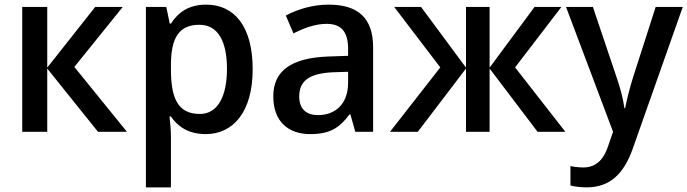

<svg xmlns="http://www.w3.org/2000/svg" viewBox="-20 -569 2968 829"><path d="M391 -539 184 -277V-539H76V0H184V-273L403 0H528L301 -280L510 -539Z M870 -549C791 -549 747 -512 718 -467H713L698 -539H610V240H718V20C718 -5 715 -42 712 -66H718C746 -25 791 10 868 10C988 10 1071 -87 1071 -270C1071 -455 992 -549 870 -549ZM841 -462C922 -462 960 -389 960 -272C960 -156 922 -77 843 -77C747 -77 718 -146 718 -271V-287C718 -405 752 -462 841 -462Z M1399 -549C1328 -549 1263 -528 1214 -502L1247 -425C1291 -447 1340 -466 1390 -466C1449 -466 1483 -437 1483 -358V-328L1397 -325C1237 -319 1160 -263 1160 -153C1160 -41 1228 10 1319 10C1404 10 1445 -16 1489 -75H1493L1514 0H1591V-365C1591 -491 1526 -549 1399 -549ZM1483 -259V-212C1483 -118 1426 -72 1353 -72C1305 -72 1272 -96 1272 -152C1272 -215 1308 -252 1418 -257Z M2404 -539H2288L2094 -277V-539H1992V-277L1798 -539H1682L1881 -278L1664 0H1784L1992 -273V0H2094V-273L2301 0H2421L2204 -278Z M2424 -539 2627 0 2607 58C2589 115 2557 154 2499 154C2477 154 2456 151 2443 148V232C2460 236 2483 240 2513 240C2617 240 2675 177 2712 73L2928 -539H2811L2713 -234C2698 -186 2686 -136 2679 -102H2676C2670 -144 2659 -187 2643 -233L2540 -539Z"/></svg>

Font: Noto Sans Thai Medium
Style: Regular
Weight: 500
Designer: Monotype Design Team
Foundry: Monotype Imaging Inc.
Version: Version 1.901